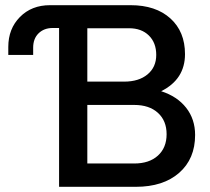

<svg xmlns="http://www.w3.org/2000/svg" viewBox="-20 -721 810 741"><path d="M459 -406Q516 -406 549.5 -434Q583 -462 583 -509Q583 -556 554.5 -584Q526 -612 478 -612H317V-406ZM12 -509V-540Q12 -610 57 -655.5Q102 -701 173 -701H484Q581 -701 637.5 -650Q694 -599 694 -512Q694 -415 602 -369Q664 -349 698.5 -305Q733 -261 733 -200Q733 -108 671.5 -54Q610 0 504 0H208V-613H184Q150 -613 129 -592.5Q108 -572 108 -537V-509ZM317 -90H498Q556 -90 589.5 -120.5Q623 -151 623 -203Q623 -255 589.5 -285.5Q556 -316 498 -316H317Z"/></svg>

Font: LT Superior Semi-bold
Style: Regular
Weight: 600
Designer: Daniel Lyons
Foundry: LyonsType
Version: Version 1.0